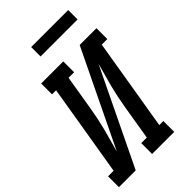

<svg xmlns="http://www.w3.org/2000/svg" viewBox="-296 -1012 1100 1100"><g transform="rotate(-45 254.5 -461.5)"><path d="M-22 0V-88H23L116 -647H83V-735H262V-647H217L183 -441Q177 -404 169.5 -368Q162 -332 153 -296Q144 -260 133.5 -224.5Q123 -189 114 -153L395 -735H531V-647H486L393 -88H426V0H247V-88H292L326 -294Q332 -331 339.5 -367Q347 -403 356 -439Q365 -475 375.5 -510.5Q386 -546 395 -582L114 0ZM190 -847V-923H490V-847Z"/></g></svg>

Font: Iosevka Slab Semibold
Style: Italic
Weight: 600
Italic angle: -9°
Monospace: yes
Designer: Belleve Invis
Foundry: Belleve Invis
Version: Version 11.1.1; ttfautohint (v1.8.3)